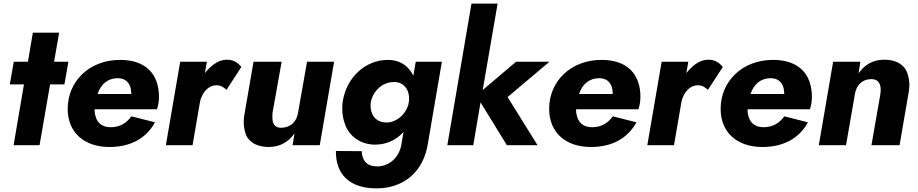

<svg xmlns="http://www.w3.org/2000/svg" viewBox="-20 -800 5060 1058"><path d="M56 -460 34 -335H112L55 0H198L256 -335H335L357 -460H278L306 -620H161L134 -460Z M583 10C700 10 786 -38 834 -126L704 -159C677 -122 641 -99 590 -99C546 -99 518 -120 507 -157C503 -170 501 -183 501 -198H845C852 -217 856 -245 856 -266C856 -393 782 -470 642 -470C471 -470 353 -351 353 -200C353 -70 444 10 583 10ZM517 -282 518 -283C536 -336 574 -369 628 -369C663 -369 684 -354 696 -327C701 -314 703 -299 704 -282Z M1120 -460H973L894 0H1041L1082 -238C1085 -253 1090 -266 1097 -279C1114 -310 1141 -330 1172 -330C1173 -330 1174 -330 1175 -330C1198 -330 1213 -318 1228 -305L1310 -431C1291 -455 1265 -471 1232 -471C1205 -471 1180 -462 1156 -444C1139 -431 1123 -415 1109 -397Z M1482 -180 1532 -460H1377L1326 -164C1324 -151 1323 -139 1323 -127C1323 -108 1326 -88 1332 -67C1344 -24 1388 10 1461 10C1525 10 1571 -20 1603 -65L1592 0H1742L1821 -460H1672L1622 -177C1614 -127 1578 -96 1529 -96C1479 -96 1481 -142 1481 -160C1481 -166 1481 -173 1482 -180Z M1831 32C1831 34 1831 35 1831 37C1831 157 1902 238 2055 238C2203 238 2314 148 2338 -10L2415 -460H2271L2258 -383C2255 -389 2251 -395 2248 -400C2221 -443 2178 -470 2117 -470C1994 -470 1888 -374 1868 -237C1866 -224 1866 -212 1866 -200C1866 -171 1871 -141 1883 -110C1906 -50 1966 -3 2047 -3C2107 -3 2161 -27 2201 -70C2202 -71 2203 -73 2204 -74L2193 -11C2183 65 2127 117 2058 117C2001 117 1975 84 1973 33ZM2023 -236C2035 -300 2089 -348 2150 -348C2151 -348 2153 -348 2154 -348C2195 -348 2224 -320 2232 -281C2234 -273 2234 -264 2234 -255C2234 -252 2234 -249 2234 -246L2230 -222C2227 -212 2222 -202 2217 -192C2193 -150 2149 -125 2112 -125C2111 -125 2109 -125 2108 -125C2042 -127 2022 -177 2022 -217C2022 -223 2022 -229 2023 -236Z M2578 -780 2445 0H2588L2628 -236L2773 0H2942L2777 -265L3008 -460H2824L2640 -304L2722 -780Z M3236 10C3353 10 3439 -38 3487 -126L3357 -159C3330 -122 3294 -99 3243 -99C3199 -99 3171 -120 3160 -157C3156 -170 3154 -183 3154 -198H3498C3505 -217 3509 -245 3509 -266C3509 -393 3435 -470 3295 -470C3124 -470 3006 -351 3006 -200C3006 -70 3097 10 3236 10ZM3170 -282 3171 -283C3189 -336 3227 -369 3281 -369C3316 -369 3337 -354 3349 -327C3354 -314 3356 -299 3357 -282Z M3773 -460H3626L3547 0H3694L3735 -238C3738 -253 3743 -266 3750 -279C3767 -310 3794 -330 3825 -330C3826 -330 3827 -330 3828 -330C3851 -330 3866 -318 3881 -305L3963 -431C3944 -455 3918 -471 3885 -471C3858 -471 3833 -462 3809 -444C3792 -431 3776 -415 3762 -397Z M4181 10C4298 10 4384 -38 4432 -126L4302 -159C4275 -122 4239 -99 4188 -99C4144 -99 4116 -120 4105 -157C4101 -170 4099 -183 4099 -198H4443C4450 -217 4454 -245 4454 -266C4454 -393 4380 -470 4240 -470C4069 -470 3951 -351 3951 -200C3951 -70 4042 10 4181 10ZM4115 -282 4116 -283C4134 -336 4172 -369 4226 -369C4261 -369 4282 -354 4294 -327C4299 -314 4301 -299 4302 -282Z M4831 -280 4782 0H4937L4988 -296C4990 -309 4991 -321 4991 -332C4991 -351 4988 -372 4981 -393C4969 -436 4927 -471 4852 -471C4788 -471 4743 -441 4711 -396L4721 -460H4571L4492 0H4642L4691 -282C4699 -332 4733 -364 4781 -364C4833 -364 4833 -318 4833 -303C4833 -296 4832 -288 4831 -280Z"/></svg>

Font: Jost
Style: Bold Italic
Weight: 700
Italic angle: -5°
Version: Version 3.710